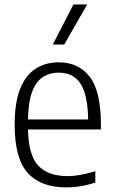

<svg xmlns="http://www.w3.org/2000/svg" viewBox="-20 -828 510 858"><path d="M276 9.5Q163 9.5 104.2 -54.8Q45.5 -119 45.5 -271Q45.5 -370 70.2 -431.5Q95 -493 139.5 -521.2Q184 -549.5 243 -549.5Q331 -549.5 381 -484.8Q431 -420 431 -270V-249.5H105Q107.5 -133 151.8 -87Q196 -41 282 -41Q335 -41 406 -63V-12Q370 -0.5 338.5 4.5Q307 9.5 276 9.5ZM242.5 -503.5Q203 -503.5 172.5 -484.2Q142 -465 124.2 -419.5Q106.5 -374 105 -294H374Q372.5 -374 356.2 -419.5Q340 -465 311 -484.2Q282 -503.5 242.5 -503.5ZM216 -629 308 -808H369.5L267 -629Z"/></svg>

Font: Encode Sans SmCnd Lt
Style: Regular
Weight: 300
Width: 4
Designer: Multiple Designers
Foundry: Impallari Type
Version: Version 3.002; ttfautohint (v1.8.3) -l 8 -r 50 -G 200 -x 14 